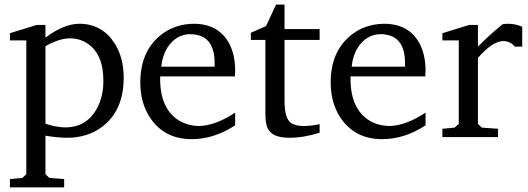

<svg xmlns="http://www.w3.org/2000/svg" viewBox="-20 -594 2289 832"><path d="M23 182 77 177 94 161V-419H23V-450L139 -486H177V-431Q257 -491 324 -491Q420 -491 475 -409Q516 -346 516 -257Q516 -115 422 -44Q359 3 270 3Q232 3 177 -6V161L194 177L258 182V218H23ZM177 -58Q225 -42 262 -42Q354 -42 399 -122Q428 -174 428 -244Q428 -363 355 -408Q322 -428 282 -428Q235 -427 177 -394Z M588 -237Q588 -369 674 -440Q735 -490 819 -491Q928 -491 974 -404Q998 -357 999 -294Q999 -274 998 -263H674V-252Q674 -123 755 -72Q793 -49 842 -48Q913 -49 999 -106V-51Q908 9 811 9Q695 9 633 -80Q588 -145 588 -237ZM679 -305H910V-321Q910 -431 827 -444Q816 -446 806 -446Q743 -446 705 -387Q683 -351 679 -305Z M1067 -421V-452L1133 -481L1176 -574H1213V-468H1365V-421H1213V-157Q1213 -82 1240 -62Q1259 -48 1296 -48Q1329 -48 1365 -56V-19Q1296 3 1234 3Q1157 3 1139 -40Q1130 -62 1130 -98V-421Z M1413 -237Q1413 -369 1499 -440Q1560 -490 1644 -491Q1753 -491 1799 -404Q1823 -357 1824 -294Q1824 -274 1823 -263H1499V-252Q1499 -123 1580 -72Q1618 -49 1667 -48Q1738 -49 1824 -106V-51Q1733 9 1636 9Q1520 9 1458 -80Q1413 -145 1413 -237ZM1504 -305H1735V-321Q1735 -431 1652 -444Q1641 -446 1631 -446Q1568 -446 1530 -387Q1508 -351 1504 -305Z M1897 0V-36L1950 -41L1968 -57V-419H1897V-450L2013 -486H2051V-392Q2100 -442 2158 -489Q2167 -491 2183 -491Q2213 -491 2243 -478V-392H2211Q2191 -416 2160 -416Q2113 -415 2051 -343V-57L2068 -41L2138 -36V0Z"/></svg>

Font: Khartiya
Style: Regular
Weight: 500
Version: Version 1.0.1